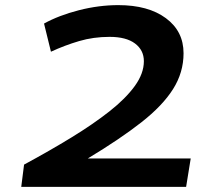

<svg xmlns="http://www.w3.org/2000/svg" viewBox="-20 -730 874 750"><path d="M74 -87Q174 -141 259 -193Q344 -245 407.5 -295Q471 -345 506.5 -394Q542 -443 542 -491Q542 -534 507.5 -560Q473 -586 408 -586Q345 -586 289 -569.5Q233 -553 179 -528L152 -638Q210 -670 288 -690Q366 -710 442 -710Q559 -710 628 -659Q697 -608 697 -522Q697 -447 656 -382Q615 -317 532 -252Q449 -187 323 -111H725L707 0H63Z"/></svg>

Font: Georama Extended SemiBold
Style: Italic
Weight: 600
Width: 7
Italic angle: -9°
Designer: Jean-Baptiste Levee
Foundry: Production Type
Version: Version 1.000